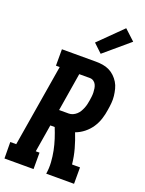

<svg xmlns="http://www.w3.org/2000/svg" viewBox="-194 -1070 872 1154"><g transform="rotate(20 242.5 -493.0)"><path d="M-14 0 -15 -105H23L110 -630H86V-735H303Q326 -735 348 -731.5Q370 -728 389.5 -718.5Q409 -709 424.5 -694Q440 -679 451 -661Q462 -643 467.5 -621.5Q473 -600 475.5 -578Q478 -556 476 -533Q474 -510 470 -487Q466 -458 456.5 -428Q447 -398 429.5 -371.5Q412 -345 386.5 -324.5Q361 -304 331 -293Q349 -248 362 -201Q375 -154 380 -105H431V0H253Q259 -37 256.5 -74Q254 -111 247 -146Q240 -181 229 -215Q218 -249 205 -281H177L148 -105H172V0ZM195 -386H257Q270 -386 282.5 -391.5Q295 -397 305.5 -406.5Q316 -416 323 -428Q330 -440 335 -452.5Q340 -465 343 -478Q346 -491 348 -504Q350 -517 351.5 -530Q353 -543 352.5 -556Q352 -569 350 -581.5Q348 -594 342.5 -605Q337 -616 326.5 -623Q316 -630 303 -630H235ZM314 -789 259 -841 406 -986 473 -924Z"/></g></svg>

Font: Iosevka Curly Slab Extrabold
Style: Italic
Weight: 800
Italic angle: -9°
Monospace: yes
Designer: Belleve Invis
Foundry: Belleve Invis
Version: Version 22.1.2; ttfautohint (v1.8.4)